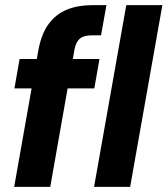

<svg xmlns="http://www.w3.org/2000/svg" viewBox="-20 -725 650 745"><path d="M35 0 129 -531Q141 -595 169.5 -633Q198 -671 240.5 -688Q283 -705 337 -705H393L372 -588H337Q306 -588 290.5 -575.5Q275 -563 269 -533L175 0ZM36 -382 56 -496H366L346 -382ZM345 0 470 -705H610L485 0Z"/></svg>

Font: DM Sans 36pt ExtraBold
Style: Italic
Weight: 800
Italic angle: -10°
Designer: Colophon Foundry, Jonny Pinhorn
Foundry: Colophon Foundry
Version: Version 4.004;gftools[0.9.30]